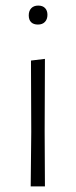

<svg xmlns="http://www.w3.org/2000/svg" viewBox="-20 -668 273 688"><path d="M141 -457 140 -198 141 0H90L92 -195L91 -451ZM150 -615Q150 -599 141 -589.5Q132 -580 116 -580Q100 -580 91.5 -588.5Q83 -597 83 -613Q83 -629 92 -638.5Q101 -648 117 -648Q133 -648 141.5 -639Q150 -630 150 -615Z"/></svg>

Font: t
Style: Regular
Weight: 300
Designer: Juan Pablo del Peral
Foundry: Huerta Tipografica
Version: Version 2.004; ttfautohint (v1.8.1)